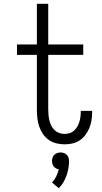

<svg xmlns="http://www.w3.org/2000/svg" viewBox="-20 -755 540 1015"><path d="M321 8Q299 8 277 2.5Q255 -3 237 -16Q219 -29 206.5 -47.5Q194 -66 187 -87Q180 -108 177.5 -130Q175 -152 175 -174V-465H70V-520H175V-735H235V-520H420V-465H235V-174Q235 -160 236.5 -145.5Q238 -131 241.5 -117Q245 -103 251.5 -90Q258 -77 268.5 -67Q279 -57 293 -52Q307 -47 321 -47Q334 -47 347.5 -51Q361 -55 371 -64Q381 -73 388 -84.5Q395 -96 399 -109Q403 -122 405 -135.5Q407 -149 407 -162V-169H467V-159Q467 -138 463.5 -117.5Q460 -97 452 -77.5Q444 -58 431 -41Q418 -24 400.5 -12.5Q383 -1 362.5 3.5Q342 8 321 8ZM291 240 255 210Q269 195 277.5 177Q286 159 291 140Q283 139 276 135Q269 131 264 125Q259 119 257 111.5Q255 104 255 96Q255 87 258 78Q261 69 267.5 63Q274 57 282.5 54Q291 51 300 51Q309 51 317.5 54Q326 57 332.5 63Q339 69 342 78Q345 87 345 96Q345 135 331.5 173.5Q318 212 291 240Z"/></svg>

Font: Iosevka Curly Light
Style: Regular
Weight: 300
Monospace: yes
Designer: Belleve Invis
Foundry: Belleve Invis
Version: Version 22.1.2; ttfautohint (v1.8.4)